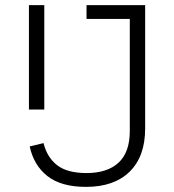

<svg xmlns="http://www.w3.org/2000/svg" viewBox="-20 -718 680 750"><path d="M547 -698V-216Q547 -107 486.5 -47.5Q426 12 316 12Q219 12 165.5 -30Q112 -72 96 -146L150 -159Q164 -103 203.5 -72.5Q243 -42 318 -42Q399 -42 443 -82.5Q487 -123 487 -206V-644H318V-698ZM93 -698H153V-290H93Z"/></svg>

Font: IBM Plex Sans Thai Light
Style: Regular
Weight: 300
Designer: Mike Abbink, Paul van der Laan, Pieter van Rosmalen, Ben Mitchell, Mark Frömberg
Foundry: Bold Monday
Version: Version 1.2